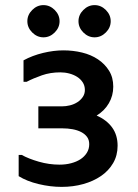

<svg xmlns="http://www.w3.org/2000/svg" viewBox="-20 -734 540 751"><path d="M150 -714Q175 -714 194 -695Q213 -676 213 -651Q213 -626 194 -607Q175 -588 150 -588Q125 -588 106 -607Q87 -626 87 -651Q87 -676 106 -695Q125 -714 150 -714ZM350 -714Q375 -714 394 -695Q413 -676 413 -651Q413 -626 394 -607Q375 -588 350 -588Q325 -588 306 -607Q287 -626 287 -651Q287 -676 306 -695Q325 -714 350 -714ZM440 -164Q440 -126 422.5 -96Q405 -66 375 -45.5Q345 -25 305.5 -14Q266 -3 221 -3Q177 -3 131 -14Q85 -25 53 -45V-128H65Q92 -113 132 -101.5Q172 -90 213 -90Q237 -90 258 -95.5Q279 -101 294.5 -111Q310 -121 319.5 -136Q329 -151 329 -170Q329 -187 320.5 -198.5Q312 -210 297.5 -217.5Q283 -225 264 -228.5Q245 -232 224 -232H130V-318H222Q238 -318 254 -322Q270 -326 283 -334.5Q296 -343 304 -355Q312 -367 312 -382Q312 -399 303.5 -412Q295 -425 281.5 -433.5Q268 -442 251 -446.5Q234 -451 216 -451Q177 -451 144 -439.5Q111 -428 84 -414H72V-498Q107 -517 148.5 -527Q190 -537 228 -537Q266 -537 301 -528.5Q336 -520 363 -502Q390 -484 406.5 -457.5Q423 -431 423 -395Q423 -360 406 -330.5Q389 -301 358 -282Q397 -265 418.5 -235.5Q440 -206 440 -164Z"/></svg>

Font: D2Coding ligature
Style: Bold
Weight: 700
Monospace: yes
Designer: Yong-Rak Park; Jeong-Hwan Yoon; Sang-Min Lee;
Foundry: NHN Corporation
Version: Version 1.3.2; Build 20180524